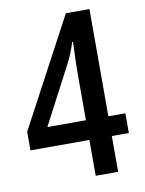

<svg xmlns="http://www.w3.org/2000/svg" viewBox="-82 -776 628 834"><g transform="rotate(-10 232.0 -359.0)"><path d="M272 -158V0H371V-158H446V-245H371V-718H267L12 -240V-158ZM272 -245H102L233 -495C252 -531 263 -559 272 -590H276C275 -562 272 -493 272 -454Z"/></g></svg>

Font: Noto Sans Devanagari Condensed Medium
Style: Regular
Weight: 500
Width: 3
Designer: Jelle Bosma - Monotype Design Team
Foundry: Monotype Imaging Inc.
Version: Version 2.004